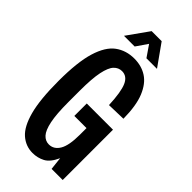

<svg xmlns="http://www.w3.org/2000/svg" viewBox="-280 -946 1015 1015"><g transform="rotate(45 227.5 -438.5)"><path d="M203 12Q152 12 113 -22Q74 -56 52.5 -136Q31 -216 31 -355Q31 -496 55.5 -576Q80 -656 125 -689Q170 -722 231 -722Q285 -722 325.5 -696Q366 -670 390 -612Q414 -554 415 -456L310 -453Q306 -548 288 -588.5Q270 -629 232 -629Q206 -629 187 -609Q168 -589 157.5 -538.5Q147 -488 147 -398V-312Q147 -223 157.5 -172.5Q168 -122 187 -101.5Q206 -81 232 -81Q269 -81 290.5 -117Q312 -153 312 -234V-283H221V-376H417V0H334L326 -72Q303 -21 271.5 -4.5Q240 12 203 12ZM107 -768 193 -889H268L354 -768H275L231 -832L187 -768Z"/></g></svg>

Font: Special Gothic Condensed One
Style: Regular
Weight: 400
Designer: Alistair McCready
Foundry: Monolith
Version: Version 1.010; ttfautohint (v1.8.4.7-5d5b)